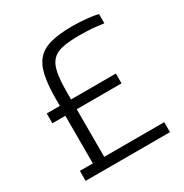

<svg xmlns="http://www.w3.org/2000/svg" viewBox="-162 -823 910 950"><g transform="rotate(-30 293.0 -348.0)"><path d="M56 0V-57H130V-329H56V-385H131V-423Q131 -504 142.5 -557Q154 -610 182 -640.5Q210 -671 259 -683.5Q308 -696 381 -696Q420 -696 460.5 -692Q501 -688 526 -682V-629Q506 -632 482.5 -634.5Q459 -637 434.5 -638Q410 -639 388 -639Q327 -639 289 -630.5Q251 -622 230.5 -598.5Q210 -575 202.5 -532.5Q195 -490 195 -423V-385H451V-329H195V-57H538V0Z"/></g></svg>

Font: Saira Thin Light
Style: Regular
Weight: 300
Version: Version 1.101